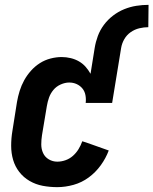

<svg xmlns="http://www.w3.org/2000/svg" viewBox="-20 -763 632 791"><path d="M216 8Q185 8 156 2.5Q127 -3 102 -17.5Q77 -32 59.5 -54.5Q42 -77 34 -104.5Q26 -132 26 -162.5Q26 -193 31 -223L50 -343Q54 -366 61 -388.5Q68 -411 79.5 -432Q91 -453 107.5 -471.5Q124 -490 144.5 -503Q165 -516 188.5 -522Q212 -528 234 -528Q253 -528 271.5 -523.5Q290 -519 305.5 -510Q321 -501 332.5 -488Q344 -475 353 -459L370 -565Q374 -590 383 -614.5Q392 -639 408 -660.5Q424 -682 445.5 -698.5Q467 -715 491.5 -725Q516 -735 541.5 -739Q567 -743 592 -743L591 -651Q573 -651 554 -646.5Q535 -642 518.5 -630.5Q502 -619 492 -601.5Q482 -584 479 -565L442 -339H333Q335 -355 332 -371Q329 -387 319.5 -398.5Q310 -410 296 -416.5Q282 -423 265 -423Q248 -423 230 -415Q212 -407 200 -392.5Q188 -378 182 -361Q176 -344 173 -326L153 -206Q150 -187 150 -168Q150 -149 157.5 -132.5Q165 -116 181 -106.5Q197 -97 216 -97Q233 -97 250 -103Q267 -109 280.5 -121Q294 -133 303.5 -148.5Q313 -164 319 -181L335 -176L428 -143Q416 -111 395 -82Q374 -53 345.5 -32Q317 -11 283 -1.5Q249 8 216 8Z"/></svg>

Font: Iosevka SS18 Extrabold
Style: Italic
Weight: 800
Italic angle: -9°
Monospace: yes
Designer: Belleve Invis
Foundry: Belleve Invis
Version: Version 25.1.1; ttfautohint (v1.8.4)